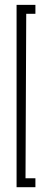

<svg xmlns="http://www.w3.org/2000/svg" viewBox="-20 -742 216 797"><path d="M48.8 35.2V-721.7H127V-684.6H88.9L85.9 -2H127V35.2Z"/></svg>

Font: Post No Bills Colombo
Style: Light
Weight: 400
Designer: Kosala Senevirathne, Siva Puranthara, Lasantha Premarathna, Tharique Azeez
Foundry: Mooniak
Version: Version 1.220 ; ttfautohint (v1.5)